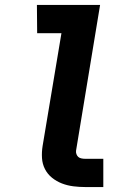

<svg xmlns="http://www.w3.org/2000/svg" viewBox="-20 -755 540 775"><path d="M324 0Q300 0 276 -3Q252 -6 230 -14.5Q208 -23 190 -37.5Q172 -52 161.5 -72.5Q151 -93 149.5 -117Q148 -141 152 -166L228 -621H130L129 -735H384L287 -147Q286 -140 288.5 -133Q291 -126 296 -121.5Q301 -117 309 -115.5Q317 -114 324 -114H397V0Z"/></svg>

Font: Iosevka Curly Slab Heavy
Style: Italic
Weight: 900
Italic angle: -9°
Monospace: yes
Designer: Belleve Invis
Foundry: Belleve Invis
Version: Version 22.1.2; ttfautohint (v1.8.4)